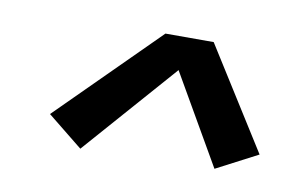

<svg xmlns="http://www.w3.org/2000/svg" viewBox="-44 -806 688 439"><g transform="rotate(10 300.0 -586.5)"><path d="M163 -440 81 -506 309 -733H421L569 -498L473 -448L353 -656Z"/></g></svg>

Font: Iosevka Etoile Semibold
Style: Italic
Weight: 600
Italic angle: -9°
Designer: Belleve Invis
Foundry: Belleve Invis
Version: Version 22.1.2; ttfautohint (v1.8.4)